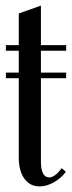

<svg xmlns="http://www.w3.org/2000/svg" viewBox="-20 -656 256 685"><path d="M121 9Q87 9 67 -18.5Q47 -46 47 -94V-377H1V-397H47V-475H1V-495H47V-608L126 -636V-495H216V-475H126V-397H216V-377H126V-78Q126 -52 133.5 -37.5Q141 -23 155 -23Q176 -23 200 -56L215 -43Q198 -20 172 -5.5Q146 9 121 9Z"/></svg>

Font: Moniqa SemBd Narrow Heading
Style: Regular
Weight: 600
Width: 4
Designer: Rajesh Rajput
Foundry: Rajesh Rajput
Version: Version 1.000